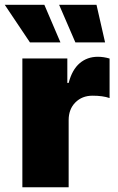

<svg xmlns="http://www.w3.org/2000/svg" viewBox="-45 -793 498 813"><path d="M49.7 0V-545.5H240.1V-441.8H245.7Q260.3 -497.9 292.3 -525.2Q324.2 -552.6 369.3 -552.6Q393.8 -552.6 419 -545.1V-377.8Q390.3 -387.8 346.6 -387.8Q302.6 -387.8 274.1 -359.2Q245.7 -330.6 245.7 -284.1V0ZM210.9 -613.6H81.7L-24.9 -772.7H142.8ZM399.9 -613.6H274.1L205.3 -772.7H363.6Z"/></svg>

Font: Karasuma Gothic
Style: Black
Weight: 900
Designer: Rasmus Andersson / Ryoko Nishizuka
Foundry: Genbu
Version: Version 1.00